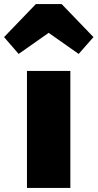

<svg xmlns="http://www.w3.org/2000/svg" viewBox="-88 -927 481 947"><path d="M4 -661 152 -765 300 -661 373 -744 216 -907H89L-68 -744ZM259 -577H45V0H259Z"/></svg>

Font: Glow Sans SC Normal Heavy
Style: Regular
Weight: 900
Designer: Ryoko NISHIZUKA (kana, bopomofo & ideographs); Paul D. Hunt (Latin, Greek & Cyrillic); Sandoll Communications, Soo-young
Version: Version 0.93